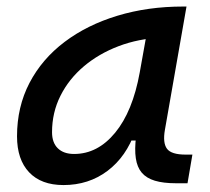

<svg xmlns="http://www.w3.org/2000/svg" viewBox="-20 -542 626 573"><path d="M169.4 10.3Q103 10.3 66.9 -27.8Q30.8 -65.9 30.8 -135.3Q30.8 -223.1 68.1 -294.7Q105.5 -366.2 172.9 -417Q240.2 -467.8 330.6 -495.1Q420.9 -522.5 526.9 -522.5H536.6L472.2 -154.8Q465.3 -115.7 478.3 -98.1Q491.2 -80.6 534.2 -80.6H554.2L539.6 4.9H504.9Q467.3 4.9 442.1 -2.7Q417 -10.3 403.1 -26.6Q389.2 -43 385.3 -69.8Q381.3 -96.7 386.2 -135.3L414.6 -122.6H357.9L383.8 -150.9Q356.9 -74.2 300.8 -32Q244.6 10.3 169.4 10.3ZM201.2 -82.5Q271.5 -82.5 323.7 -146Q376 -209.5 397 -325.7L422.4 -467.3L461.9 -429.7Q393.6 -426.8 334.2 -404.3Q274.9 -381.8 230.2 -344Q185.5 -306.2 160.4 -256.1Q135.3 -206.1 135.3 -147.5Q135.3 -116.2 152.6 -99.4Q169.9 -82.5 201.2 -82.5Z"/></svg>

Font: Cascadia Code PL
Style: Italic
Weight: 400
Italic angle: -10°
Monospace: yes
Designer: Aaron Bell
Foundry: Saja Typeworks
Version: Version 2404.023